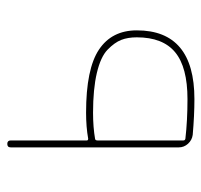

<svg xmlns="http://www.w3.org/2000/svg" viewBox="-33 -527 566 540"><g transform="rotate(-90 250.0 -257.0)"><path d="M125 -265.6V-24.4Q125 -19.5 129.9 -18.6Q180.7 -12.7 241.2 -12.7Q331.1 -12.7 373 -47.4Q415 -82 415 -155.3Q415 -180.7 407.7 -199.2Q400.4 -217.8 380.4 -237.3Q360.4 -256.8 314.9 -267.6Q269.5 -278.3 203.1 -278.3Q162.1 -278.3 128.9 -272.5Q125 -271.5 125 -265.6ZM140.6 2Q126 0 115.7 -11.2Q105.5 -22.5 105.5 -37.1V-509.8Q105.5 -519.5 115.2 -519.5Q125 -519.5 125 -509.8V-295.9Q125 -292 129.9 -292Q163.1 -297.9 203.1 -297.9Q326.2 -297.9 380.4 -261.7Q434.6 -225.6 434.6 -155.3Q434.6 6.8 241.2 6.8Q195.3 6.8 140.6 2Z"/></g></svg>

Font: Rounded-X Mgen+ 1m thin
Style: Regular
Weight: 100
Designer: [Source Han Sans]
Ryoko NISHIZUKA  (kana & ideographs); Paul D. Hunt (Latin, Greek & Cyrillic); Wenlong ZHANG  (bopomofo
Version: Version 1.059.20150602